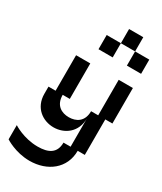

<svg xmlns="http://www.w3.org/2000/svg" viewBox="-244 -885 988 1171"><g transform="rotate(30 250.0 -300.0)"><path d="M400 -250H350C350 -175 300 -150 250 -150C200 -150 150 -175 150 -250H200V-500H100V-250H50V-200C50 -100 125 -50 200 -50C275 -50 350 -100 350 -200V0H300C300 75 250 100 175 100C75 100 0 50 0 50V150C0 150 75 200 175 200C300 200 400 125 400 0H450V-250H500V-500H400ZM200 -600H300V-700H200ZM300 -700H400V-800H300ZM400 -600H500V-700H400Z"/></g></svg>

Font: LS-VG5000 Shifted
Style: Regular
Weight: 400
Designer: Justin Bihan, 2021
Foundry: Justin Bihan, 2021
Version: Version 1.000;Glyphs 3.1.2 (3151)